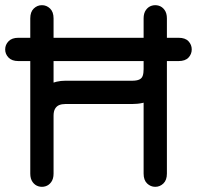

<svg xmlns="http://www.w3.org/2000/svg" viewBox="-26 -711 761 742"><path d="M664 -475Q690 -475 702.5 -488.5Q715 -502 715 -520Q715 -538 702.5 -551.5Q690 -565 664 -565Q633 -565 575.5 -565Q518 -565 446 -565Q374 -565 299.5 -565Q225 -565 158 -565Q91 -565 45 -565Q20 -565 7 -551.5Q-6 -538 -6 -520Q-6 -502 7 -488.5Q20 -475 45 -475Q76 -475 133.5 -475Q191 -475 263 -475Q335 -475 409.5 -475Q484 -475 551 -475Q618 -475 664 -475ZM181 -640Q181 -665 167.5 -678Q154 -691 136 -691Q118 -691 104.5 -678Q91 -665 91 -640Q91 -620 91 -601Q91 -582 91 -562.5Q91 -543 91 -524Q91 -504 91 -465Q91 -426 91 -377Q91 -328 91 -276Q91 -224 91 -176Q91 -128 91 -92Q91 -56 91 -40Q91 -20 100 -7.5Q109 5 122.5 9Q136 13 149.5 9Q163 5 172 -7.5Q181 -20 181 -40Q181 -61 181 -90.5Q181 -120 181 -152Q181 -184 181 -213.5Q181 -243 181 -264Q181 -281 187 -291Q193 -301 203 -305Q213 -309 226 -309Q279 -309 342 -309Q405 -309 484 -309Q529 -309 559 -326Q589 -343 604 -373.5Q619 -404 619 -444Q619 -460 619 -483Q619 -506 619 -533Q619 -560 619 -587.5Q619 -615 619 -640Q619 -660 610 -672.5Q601 -685 587.5 -689Q574 -693 560.5 -689Q547 -685 538 -672.5Q529 -660 529 -640Q529 -624 529 -585Q529 -546 529 -494.5Q529 -443 529 -388Q529 -333 529 -284Q529 -235 529 -201Q529 -167 529 -157Q529 -138 529 -118.5Q529 -99 529 -79.5Q529 -60 529 -40Q529 -15 542.5 -2Q556 11 574 11Q592 11 605.5 -2Q619 -15 619 -40Q619 -62 619 -80.5Q619 -99 619 -117.5Q619 -136 619 -157Q619 -171 619 -207Q619 -243 619 -292Q619 -341 619 -394.5Q619 -448 619 -498Q619 -548 619 -586Q619 -624 619 -640Q619 -660 610 -672.5Q601 -685 587.5 -689Q574 -693 560.5 -689Q547 -685 538 -672.5Q529 -660 529 -640Q529 -615 529 -585.5Q529 -556 529 -528Q529 -500 529 -477.5Q529 -455 529 -444Q529 -428 525.5 -418Q522 -408 512 -403.5Q502 -399 484 -399Q431 -399 368 -399Q305 -399 226 -399Q192 -399 161 -384Q130 -369 110.5 -339Q91 -309 91 -264Q91 -250 91 -221.5Q91 -193 91 -159.5Q91 -126 91 -94Q91 -62 91 -40Q91 -20 100 -7.5Q109 5 122.5 9Q136 13 149.5 9Q163 5 172 -7.5Q181 -20 181 -40Q181 -60 181 -103.5Q181 -147 181 -204Q181 -261 181 -321Q181 -381 181 -434.5Q181 -488 181 -524Q181 -556 181 -582Q181 -608 181 -640Z"/></svg>

Font: Tilt Neon
Style: Regular
Weight: 400
Designer: Andy Clymer
Foundry: Andy Clymer
Version: Version 1.000